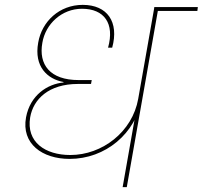

<svg xmlns="http://www.w3.org/2000/svg" viewBox="-20 -769 833 789"><path d="M266 -116C413 -116 538 -220 563 -364L548 -363C524 -227 400 -132 269 -132C166 -132 87 -185 104 -287C117 -362 181 -424 300 -424H354L357 -440H303C185 -440 138 -504 154 -593C167 -671 234 -733 317 -733C408 -733 452 -673 424 -573H441C470 -679 421 -749 320 -749C224 -749 152 -681 137 -594C119 -495 175 -444 241 -432V-430C175 -424 104 -378 87 -287C67 -178 154 -116 266 -116ZM501 0 630 -732H613L484 0ZM791 -724 793 -740H614L612 -724Z"/></svg>

Font: Poppins Devanagari Thin
Style: Italic
Weight: 100
Italic angle: -10°
Designer: Ninad Kale (Devanagari), Jonny Pinhorn (Latin)
Foundry: Indian Type Foundry
Version: 4.005